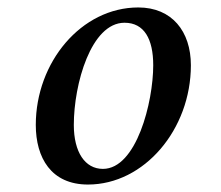

<svg xmlns="http://www.w3.org/2000/svg" viewBox="-20 -482 592 515"><path d="M76 -147C76 -59 117 13 216 13C367 13 492 -135 492 -307C492 -398 441 -462 351 -462C198 -462 76 -315 76 -147ZM178 -147C178 -256 224 -421 314 -421C367 -421 391 -377 391 -307C391 -208 346 -29 256 -29C208 -29 178 -74 178 -147Z"/></svg>

Font: KpRoman
Style: SemiboldItalic
Weight: 600
Italic angle: -11°
Version: Version 0.66